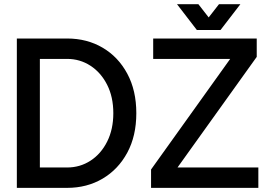

<svg xmlns="http://www.w3.org/2000/svg" viewBox="-20 -909 1331 929"><path d="M304.7 0H61.5V-722.7H304.7Q400.9 -722.7 476.6 -678.2Q552.2 -633.8 595.9 -552.5Q639.6 -471.2 639.6 -361.3Q639.6 -251.5 595.9 -170.4Q552.2 -89.4 476.6 -44.7Q400.9 0 304.7 0ZM172.9 -624V-98.6H304.7Q367.2 -98.6 418 -131.6Q468.8 -164.6 498.5 -223.9Q528.3 -283.2 528.3 -361.3Q528.3 -439.9 498.3 -499Q468.3 -558.1 417.5 -591.1Q366.7 -624 304.7 -624ZM721.2 -722.7H1222.2V-633.8L838.9 -98.6H1230V0H710.9V-88.9L1093.8 -624H721.2ZM939.9 -888.7 989.7 -824.7 1039.6 -888.7H1143.1L1046.9 -763.7H932.6L836.4 -888.7Z"/></svg>

Font: Giphurs Medium
Style: Regular
Weight: 500
Version: Version 0.920; ttfautohint (v1.8.4.7-5d5b)